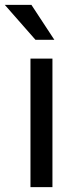

<svg xmlns="http://www.w3.org/2000/svg" viewBox="-49 -769 317 789"><path d="M166.5 -528.3V0H76.2V-528.3ZM80.1 -749 174.3 -605.5H96.7L-29.3 -749Z"/></svg>

Font: Vazirmatn RD UI
Style: Regular
Weight: 400
Designer: Saber Rastikerdar
Foundry: Saber Rastikerdar
Version: Version 33.003